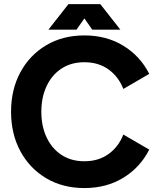

<svg xmlns="http://www.w3.org/2000/svg" viewBox="-20 -909 786 941"><path d="M584.5 -473.1Q561 -533.2 512 -568.6Q462.9 -604 393.6 -604Q328.6 -604 281.2 -572.8Q233.9 -541.5 208.3 -486.8Q182.6 -432.1 182.6 -361.3Q182.6 -290.5 208.3 -235.8Q233.9 -181.2 281.2 -149.9Q328.6 -118.7 393.6 -118.7Q462.9 -118.7 512 -154.1Q561 -189.5 584.5 -249.5L711.4 -175.8Q667.5 -88.9 585 -38.1Q502.4 12.7 393.6 12.7Q287.6 12.7 206.5 -35.4Q125.5 -83.5 79.8 -168Q34.2 -252.4 34.2 -361.3Q34.2 -470.2 79.8 -554.7Q125.5 -639.2 206.5 -687.3Q287.6 -735.4 393.6 -735.4Q502.4 -735.4 585 -684.6Q667.5 -633.8 711.4 -546.9ZM355 -763.7H217.3L315.4 -888.7H471.7L569.8 -763.7H432.1L393.6 -818.8Z"/></svg>

Font: Giphurs
Style: Bold
Weight: 700
Version: Version 0.920; ttfautohint (v1.8.4.7-5d5b)